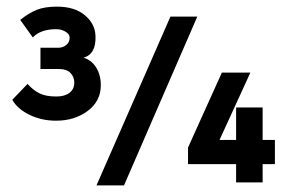

<svg xmlns="http://www.w3.org/2000/svg" viewBox="-20 -558 874 579"><path d="M17 -257 63 -305Q81 -285 100 -276Q119 -267 150 -267Q175 -267 189.5 -278Q204 -289 204 -309Q204 -326 192.5 -338Q181 -350 156 -350H102V-414H156Q169 -414 179.5 -422Q190 -430 190 -445Q190 -455 177.5 -462.5Q165 -470 150 -470Q102 -470 79 -445L41 -498Q66 -518 90 -528Q114 -538 152 -538Q205 -538 236 -512Q267 -486 268 -449Q270 -395 232 -384Q256 -377 270 -354.5Q284 -332 284 -301Q284 -253 244.5 -223.5Q205 -194 149 -194Q106 -194 69.5 -211.5Q33 -229 17 -257ZM494 -508H575L354 1H271ZM692 -63H547V-113L649 -339H735L642 -136H692V-234H772V-136H809V-63H772V-8H692Z"/></svg>

Font: Bellota Text
Style: Bold
Weight: 700
Designer: Kemie Guaida
Foundry: Kemie Guaida
Version: Version 4.001